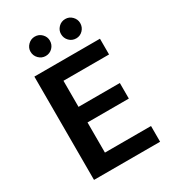

<svg xmlns="http://www.w3.org/2000/svg" viewBox="-196 -913 904 1014"><g transform="rotate(-30 256.0 -406.0)"><path d="M73 -630H473V-534H195V-375H447V-280H195V-96H476V0H73ZM121 -754Q121 -777 138.5 -794.5Q156 -812 180 -812Q205 -812 222 -794.5Q239 -777 239 -754Q239 -729 222 -711.5Q205 -694 180 -694Q156 -694 138.5 -711.5Q121 -729 121 -754ZM307 -754Q307 -777 324 -794.5Q341 -812 366 -812Q390 -812 407 -794.5Q424 -777 424 -754Q424 -729 407 -711.5Q390 -694 366 -694Q341 -694 324 -711.5Q307 -729 307 -754Z"/></g></svg>

Font: Mukta Mahee SemiBold
Style: Regular
Weight: 600
Designer: Shuchita Grover, Noopur Datye, Girish Dalvi, Yashodeep Gholap
Foundry: Ek Type
Version: Version 2.538;PS 1.000;hotconv 16.6.51;makeotf.lib2.5.65220;